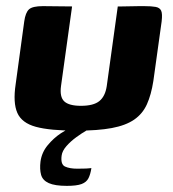

<svg xmlns="http://www.w3.org/2000/svg" viewBox="-20 -420 564 626"><path d="M215 -399 179 -140Q174 -104 189.5 -89.5Q205 -75 244 -75Q285 -75 304 -90.5Q323 -106 328 -139L364 -399Q365 -399 377 -399Q389 -399 405 -399.5Q421 -400 434 -400Q447 -400 450 -400Q474 -400 487.5 -397.5Q501 -395 505.5 -385Q510 -375 507 -350L480 -156Q473 -111 459 -80Q445 -49 417.5 -30Q390 -11 344.5 -2.5Q299 6 230 6Q143 6 97 -6.5Q51 -19 36.5 -52Q22 -85 31 -145L59 -350Q63 -379 74.5 -389.5Q86 -400 120 -400Q144 -400 167.5 -399.5Q191 -399 215 -399ZM198 186Q159 186 139 177Q119 168 114 150Q109 132 112 107Q116 77 135.5 53.5Q155 30 178.5 14.5Q202 -1 219 -8H289Q280 -5 263.5 4.5Q247 14 228.5 27.5Q210 41 196.5 56.5Q183 72 181 87Q177 116 192 123Q207 130 232 130Q252 130 261 129.5Q270 129 273 128.5Q276 128 278 128Q275 148 268.5 161Q262 174 246 180Q230 186 198 186Z"/></svg>

Font: Genos
Style: Bold Italic
Weight: 700
Italic angle: -8°
Version: Version 1.010